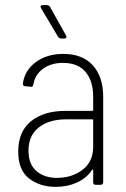

<svg xmlns="http://www.w3.org/2000/svg" viewBox="-20 -720 489 748"><path d="M382 -344V-10Q382 0 372 0H353Q343 0 343 -10V-56Q343 -59 341 -59.5Q339 -60 338 -57Q316 -25 279 -8.5Q242 8 197 8Q136 8 93.5 -24.5Q51 -57 51 -130Q51 -207 100.5 -247.5Q150 -288 235 -288H339Q343 -288 343 -292V-344Q343 -404 313.5 -439.5Q284 -475 225 -475Q179 -475 147.5 -452Q116 -429 110 -391Q108 -380 99 -382L78 -384Q68 -386 69 -394Q76 -446 119.5 -478Q163 -510 226 -510Q302 -510 342 -465Q382 -420 382 -344ZM343 -148V-251Q343 -255 339 -255H237Q171 -255 131 -223.5Q91 -192 91 -133Q91 -80 122 -53.5Q153 -27 202 -27Q260 -27 301.5 -58.5Q343 -90 343 -148ZM239 -576Q239 -570 230 -570H218Q211 -570 206 -577L140 -688Q138 -692 138 -694Q138 -700 147 -700H163Q170 -700 175 -693L237 -582Q239 -578 239 -576Z"/></svg>

Font: Barlow Semi Condensed ExLight
Style: Regular
Weight: 275
Width: 4
Designer: Jeremy Tribby
Foundry: Tribby Type
Version: Version 1.408